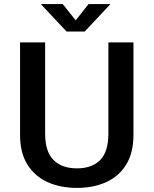

<svg xmlns="http://www.w3.org/2000/svg" viewBox="-20 -907 750 938"><path d="M356 11Q276 11 213.2 -17Q150.5 -45 114.2 -102.5Q78 -160 78 -248V-700H200.5V-254.5Q200.5 -166 241.5 -125.2Q282.5 -84.5 356 -84.5Q429.5 -84.5 469.5 -125.2Q509.5 -166 509.5 -254.5V-700H632V-248Q632 -160 596.2 -102.5Q560.5 -45 498.2 -17Q436 11 356 11ZM519.5 -887 394 -753H305L179.5 -887H286.5L350 -807.5L412.5 -887Z"/></svg>

Font: League Mono Medium
Style: Regular
Weight: 500
Width: 6
Designer: Tyler Finck
Foundry: The League of Moveable Type / Tyler Finck
Version: Version 2.300;RELEASE